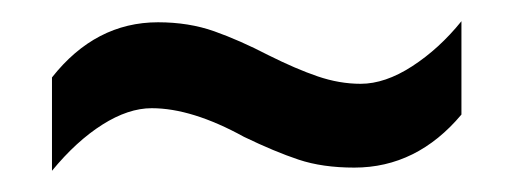

<svg xmlns="http://www.w3.org/2000/svg" viewBox="-20 -443 483 181"><path d="M210 -314Q161 -341 123 -341Q101 -341 76.5 -325.5Q52 -310 29 -282V-370Q70 -422 129 -422Q158 -422 182 -413.5Q206 -405 233 -391Q259 -378 279.5 -371Q300 -364 320 -364Q343 -364 368.5 -380.5Q394 -397 415 -423V-335Q373 -285 314 -285Q284 -285 261.5 -292.5Q239 -300 210 -314Z"/></svg>

Font: Noto Sans Lao UI ExtCond Med
Style: Regular
Weight: 500
Width: 2
Designer: Monotype Design Team
Foundry: Monotype Imaging Inc.
Version: Version 2.000; ttfautohint (v1.8.4.7-5d5b)